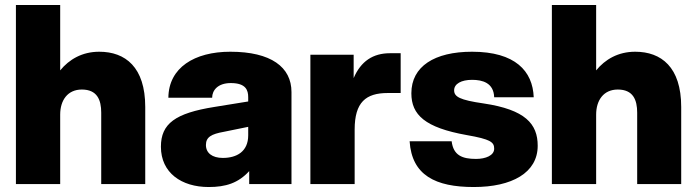

<svg xmlns="http://www.w3.org/2000/svg" viewBox="-20 -740 2803 772"><path d="M44 0H222V-279C222 -337 252 -380 309 -380C371 -380 387 -338 387 -287V0H564V-310C564 -470 484 -532 379 -532C310 -532 258 -501 222 -457V-720H44Z M982 0H1152V-370C1152 -470 1070 -532 906 -532C762 -532 658 -468 657 -347H833C833 -377 856 -406 908 -406C969 -406 978 -377 978 -349V-332L842 -310C685 -285 627 -243 627 -150C627 -45 710 12 819 12C888 12 938 -4 982 -52ZM808 -157C808 -189 830 -201 880 -210L978 -230V-196C978 -130 931 -105 876 -105C833 -105 808 -125 808 -157Z M1228 0H1406V-219C1406 -329 1451 -366 1539 -366H1591V-526H1548C1480 -526 1431 -494 1402 -426V-520H1228Z M1885 12C2038 12 2142 -45 2142 -154C2142 -242 2092 -299 1925 -324C1828 -338 1806 -351 1806 -377C1806 -403 1835 -419 1878 -419C1920 -419 1965 -407 1967 -349H2126C2122 -454 2052 -532 1878 -532C1727 -532 1634 -473 1634 -365C1634 -278 1689 -227 1856 -197C1954 -180 1967 -168 1967 -142C1967 -115 1933 -101 1894 -101C1839 -101 1803 -115 1796 -172H1627C1636 -35 1731 12 1885 12Z M2199 0H2377V-279C2377 -337 2407 -380 2464 -380C2526 -380 2542 -338 2542 -287V0H2719V-310C2719 -470 2639 -532 2534 -532C2465 -532 2413 -501 2377 -457V-720H2199Z"/></svg>

Font: Aspekta 850
Style: Regular
Weight: 850
Designer: Ivo Dolenc
Version: Version 2.000